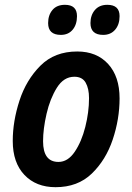

<svg xmlns="http://www.w3.org/2000/svg" viewBox="-20 -768 550 798"><path d="M300 -701Q300 -748 250 -748Q216 -748 198 -726.5Q180 -705 180 -672Q180 -623 233 -623Q264 -623 282 -644.5Q300 -666 300 -701ZM477 -701Q477 -748 426 -748Q393 -748 374.5 -726.5Q356 -705 356 -672Q356 -623 409 -623Q440 -623 458.5 -644.5Q477 -666 477 -701ZM477 -359Q477 -450 429.5 -502Q382 -554 301 -554Q207 -554 148 -495Q89 -436 61 -350Q33 -264 33 -182Q33 -92 81.5 -41Q130 10 211 10Q303 10 361.5 -46.5Q420 -103 448.5 -188Q477 -273 477 -359ZM159 -181Q159 -232 173.5 -295Q188 -358 216.5 -403.5Q245 -449 289 -449Q322 -449 336 -424.5Q350 -400 350 -360Q350 -302 334.5 -240.5Q319 -179 290.5 -137Q262 -95 223 -95Q159 -95 159 -181Z"/></svg>

Font: Noto Sans UI SemiCondensed
Style: Bold Italic
Weight: 700
Width: 4
Designer: Monotype Design Team
Foundry: Monotype Imaging Inc.
Version: 1.001